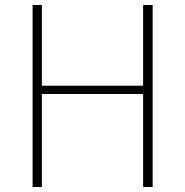

<svg xmlns="http://www.w3.org/2000/svg" viewBox="-20 -746 738 766"><path d="M110 0V-726H147V-404H551V-726H589V0H551V-371H147V0Z"/></svg>

Font: Noto Sans TC Thin
Style: Regular
Weight: 100
Designer: Ryoko NISHIZUKA 西塚涼子 (kana, bopomofo & ideographs); Paul D. Hunt (Latin, Greek & Cyrillic); Sandoll Communications 산돌커뮤니
Foundry: Adobe
Version: Version 2.004-H2;hotconv 1.0.118;makeotfexe 2.5.65603